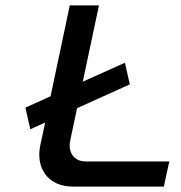

<svg xmlns="http://www.w3.org/2000/svg" viewBox="-20 -690 670 710"><path d="M74 -292 92 -212 147 -237 129 -153C111 -67 159 0 249 0H586L606 -93H297C254 -93 230 -126 240 -172L265 -290L460 -378L442 -458L286 -388L346 -670H238L167 -334Z"/></svg>

Font: LT Wave Text Medium Italic
Style: Regular
Weight: 500
Designer: Daniel Lyons
Version: Version 2.5 (Glyphs App)